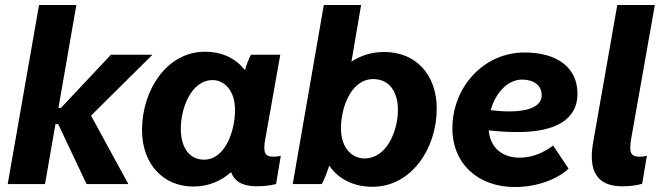

<svg xmlns="http://www.w3.org/2000/svg" viewBox="-20 -740 2655 772"><path d="M161 0 203 -241H214L328 0H496L346 -275L593 -520H426L225 -306H215L287 -720H137L11 0Z M1011 9C1039 9 1067 6 1090 0L1109 -114C1099 -111 1089 -110 1078 -110C1044 -110 1037 -128 1047 -183L1107 -520H989C980 -503 971 -480 965 -458C929 -504 875 -532 804 -532C651 -532 551 -378 551 -217C551 -82 635 10 757 10C818 10 869 -12 909 -48C923 -11 955 9 1011 9ZM836 -418C874 -418 925 -385 925 -297C925 -216 887 -98 800 -98C742 -98 707 -146 707 -222C707 -303 747 -418 836 -418Z M1157 0H1274C1282 -14 1295 -46 1304 -74C1340 -21 1400 11 1478 11C1634 11 1736 -143 1736 -303C1736 -439 1653 -531 1525 -531C1473 -531 1429 -516 1393 -492L1432 -720H1282ZM1445 -103C1403 -103 1351 -136 1351 -225C1351 -305 1390 -422 1481 -422C1543 -422 1580 -374 1580 -298C1580 -218 1538 -103 1445 -103Z M2050 12C2137 12 2220 -18 2266 -62L2204 -155C2168 -127 2121 -106 2069 -106C2001 -106 1951 -145 1945 -216C1987 -211 2026 -209 2062 -209C2211 -209 2302 -258 2302 -363C2302 -468 2221 -529 2089 -529C1925 -529 1799 -390 1799 -224C1799 -80 1904 12 2050 12ZM1953 -297C1972 -366 2021 -420 2079 -420C2125 -420 2158 -398 2158 -357C2158 -314 2108 -292 2029 -292C2004 -292 1978 -294 1953 -297Z M2482 9C2510 9 2539 6 2562 -1L2581 -114C2571 -111 2561 -110 2551 -110C2514 -110 2509 -129 2518 -183L2613 -720H2462L2365 -168C2344 -50 2382 9 2482 9Z"/></svg>

Font: Fixel Text 20240404
Style: Bold Italic
Weight: 700
Width: 4
Italic angle: -10°
Designer: AlfaBravo + MacPaw
Foundry: Kyrylo Tkachov, Marchela Mozhyna, Serhii Makarenko, Maria Weinstein, Zakhar Kryvoshyya
Version: Version 1.211;Glyphs 3.2 (3225)